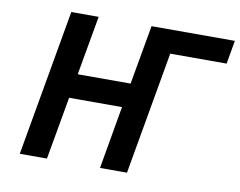

<svg xmlns="http://www.w3.org/2000/svg" viewBox="-77 -815 1148 919"><g transform="rotate(10 496.5 -355.5)"><path d="M280 -423 331 -711H198L73 0H205L259 -305H516L463 0H594L699 -597H973L993 -711H588L537 -423Z"/></g></svg>

Font: Asimov
Style: NarIt
Weight: 500
Designer: Google
Version: Version 2.000980; 2014